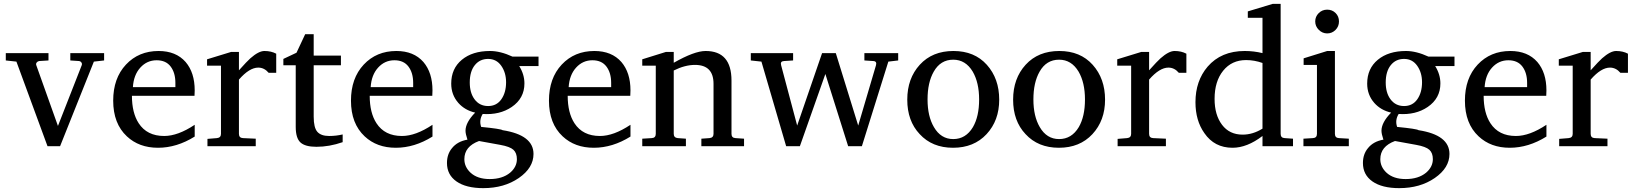

<svg xmlns="http://www.w3.org/2000/svg" viewBox="-20 -757 8458 994"><path d="M519 -444 466 -438 291 0H226L65 -438L10 -444V-482H231V-444L183 -441Q175 -440 170 -433.5Q165 -427 168 -419L280 -105L403 -419Q406 -427 401.5 -433.5Q397 -440 389 -441L344 -444V-482H519Z M988 -50Q895 8 798 8Q700 8 637 -51Q566 -117 566 -236Q566 -352 632 -422.5Q698 -493 801 -493Q891 -493 941 -436Q988 -381 988 -289Q988 -270 987 -261H663Q663 -173 698 -119Q741 -53 830 -53Q901 -53 988 -111ZM888 -306V-328Q888 -380 863.5 -412.5Q839 -445 791 -445Q741 -445 706.5 -407Q672 -369 668 -306Z M1410 -380H1371Q1348 -407 1317 -407Q1271 -407 1217 -345V-64Q1217 -43 1238 -42L1304 -39V0H1054V-38L1103 -42Q1124 -44 1124 -64V-417H1052V-450L1176 -488H1217V-393Q1260 -441 1276 -455Q1319 -493 1349 -493Q1384 -493 1410 -479Z M1754 -21Q1685 3 1618 3Q1560 3 1535.5 -19.5Q1511 -42 1511 -100V-419H1447V-452L1515 -484L1560 -580H1604V-469H1745V-419H1604V-153Q1604 -96 1623 -74.5Q1642 -53 1684 -53Q1720 -53 1754 -61Z M2219 -50Q2126 8 2029 8Q1931 8 1868 -51Q1797 -117 1797 -236Q1797 -352 1863 -422.5Q1929 -493 2032 -493Q2122 -493 2172 -436Q2219 -381 2219 -289Q2219 -270 2218 -261H1894Q1894 -173 1929 -119Q1972 -53 2061 -53Q2132 -53 2219 -111ZM2119 -306V-328Q2119 -380 2094.5 -412.5Q2070 -445 2022 -445Q1972 -445 1937.5 -407Q1903 -369 1899 -306Z M2768 -415H2668Q2695 -372 2695 -325Q2695 -248 2629 -203Q2567 -161 2479 -167Q2459 -135 2471 -100Q2573 -90 2582 -83Q2742 -58 2742 40Q2742 112 2666 164.5Q2590 217 2482 217Q2393 217 2343.5 182.5Q2294 148 2294 87Q2294 41 2320 10Q2348 -25 2400 -34Q2390 -64 2390 -80Q2390 -123 2440 -174Q2387 -186 2353 -224Q2316 -266 2316 -324Q2316 -402 2371 -447.5Q2426 -493 2517 -493Q2570 -493 2633 -464H2768ZM2600 -331Q2600 -381 2575 -416.5Q2550 -452 2507 -452Q2464 -452 2438 -419.5Q2412 -387 2412 -330Q2412 -277 2436 -244Q2462 -208 2507 -208Q2551 -208 2575.5 -243Q2600 -278 2600 -331ZM2656 67Q2656 35 2638 18.5Q2620 2 2570 -7Q2520 -16 2460 -27Q2384 1 2384 67Q2384 107 2416 137Q2452 170 2515 170Q2581 170 2621 137Q2656 107 2656 67Z M3244 -50Q3151 8 3054 8Q2956 8 2893 -51Q2822 -117 2822 -236Q2822 -352 2888 -422.5Q2954 -493 3057 -493Q3147 -493 3197 -436Q3244 -381 3244 -289Q3244 -270 3243 -261H2919Q2919 -173 2954 -119Q2997 -53 3086 -53Q3157 -53 3244 -111ZM3144 -306V-328Q3144 -380 3119.5 -412.5Q3095 -445 3047 -445Q2997 -445 2962.5 -407Q2928 -369 2924 -306Z M3832 0H3611V-39L3653 -42Q3674 -44 3674 -64V-323Q3674 -421 3578 -421Q3526 -421 3468 -392V-64Q3468 -44 3489 -42L3531 -39V0H3305V-39L3354 -42Q3375 -43 3375 -64V-417H3305V-450L3427 -488H3468V-432Q3575 -493 3633 -493Q3767 -493 3767 -340V-64Q3767 -43 3788 -42L3832 -39Z M4630 -444 4579 -438 4442 0H4371L4253 -374L4121 0H4050L3922 -438L3867 -444V-482H4086V-444L4039 -441Q4018 -440 4024 -419L4107 -107L4236 -482H4307L4423 -107L4515 -419Q4521 -440 4501 -441L4455 -444V-482H4630Z M5153 -241Q5153 -133 5087.5 -62.5Q5022 8 4914 8Q4806 8 4741 -63Q4677 -131 4677 -241Q4677 -351 4742 -422Q4807 -493 4916 -493Q5025 -493 5089 -421.5Q5153 -350 5153 -241ZM5049 -242Q5049 -329 5016 -386Q4979 -448 4915 -448Q4849 -448 4814 -386Q4782 -330 4782 -242Q4782 -155 4815 -99Q4851 -37 4915 -37Q4980 -37 5017 -99Q5049 -154 5049 -242Z M5701 -241Q5701 -133 5635.5 -62.5Q5570 8 5462 8Q5354 8 5289 -63Q5225 -131 5225 -241Q5225 -351 5290 -422Q5355 -493 5464 -493Q5573 -493 5637 -421.5Q5701 -350 5701 -241ZM5597 -242Q5597 -329 5564 -386Q5527 -448 5463 -448Q5397 -448 5362 -386Q5330 -330 5330 -242Q5330 -155 5363 -99Q5399 -37 5463 -37Q5528 -37 5565 -99Q5597 -154 5597 -242Z M6122 -380H6083Q6060 -407 6029 -407Q5983 -407 5929 -345V-64Q5929 -43 5950 -42L6016 -39V0H5766V-38L5815 -42Q5836 -44 5836 -64V-417H5764V-450L5888 -488H5929V-393Q5972 -441 5988 -455Q6031 -493 6061 -493Q6096 -493 6122 -479Z M6674 0H6516V-53Q6436 8 6361 8Q6267 8 6215 -68Q6169 -133 6169 -228Q6169 -338 6232 -412Q6302 -493 6424 -493Q6472 -493 6516 -482V-665H6440V-698L6569 -737H6610V-64Q6610 -43 6631 -42L6674 -39ZM6516 -91V-431Q6474 -446 6431 -446Q6357 -446 6312.5 -391Q6268 -336 6268 -245Q6268 -162 6306.5 -111Q6345 -60 6413 -60Q6466 -60 6516 -91Z M6912 -646Q6912 -620 6894 -602Q6876 -584 6851 -584Q6826 -584 6807.5 -602.5Q6789 -621 6789 -646Q6789 -671 6807 -689Q6825 -707 6851 -707Q6877 -707 6894.5 -689.5Q6912 -672 6912 -646ZM6963 0H6728V-39L6777 -42Q6798 -43 6798 -64V-421H6729V-455L6851 -493H6891V-64Q6891 -43 6912 -42L6963 -39Z M7510 -415H7410Q7437 -372 7437 -325Q7437 -248 7371 -203Q7309 -161 7221 -167Q7201 -135 7213 -100Q7315 -90 7324 -83Q7484 -58 7484 40Q7484 112 7408 164.5Q7332 217 7224 217Q7135 217 7085.5 182.5Q7036 148 7036 87Q7036 41 7062 10Q7090 -25 7142 -34Q7132 -64 7132 -80Q7132 -123 7182 -174Q7129 -186 7095 -224Q7058 -266 7058 -324Q7058 -402 7113 -447.5Q7168 -493 7259 -493Q7312 -493 7375 -464H7510ZM7342 -331Q7342 -381 7317 -416.5Q7292 -452 7249 -452Q7206 -452 7180 -419.5Q7154 -387 7154 -330Q7154 -277 7178 -244Q7204 -208 7249 -208Q7293 -208 7317.5 -243Q7342 -278 7342 -331ZM7398 67Q7398 35 7380 18.5Q7362 2 7312 -7Q7262 -16 7202 -27Q7126 1 7126 67Q7126 107 7158 137Q7194 170 7257 170Q7323 170 7363 137Q7398 107 7398 67Z M7986 -50Q7893 8 7796 8Q7698 8 7635 -51Q7564 -117 7564 -236Q7564 -352 7630 -422.5Q7696 -493 7799 -493Q7889 -493 7939 -436Q7986 -381 7986 -289Q7986 -270 7985 -261H7661Q7661 -173 7696 -119Q7739 -53 7828 -53Q7899 -53 7986 -111ZM7886 -306V-328Q7886 -380 7861.5 -412.5Q7837 -445 7789 -445Q7739 -445 7704.5 -407Q7670 -369 7666 -306Z M8408 -380H8369Q8346 -407 8315 -407Q8269 -407 8215 -345V-64Q8215 -43 8236 -42L8302 -39V0H8052V-38L8101 -42Q8122 -44 8122 -64V-417H8050V-450L8174 -488H8215V-393Q8258 -441 8274 -455Q8317 -493 8347 -493Q8382 -493 8408 -479Z"/></svg>

Font: Apparatus SIL
Style: Regular
Weight: 400
Version: Version 1.0